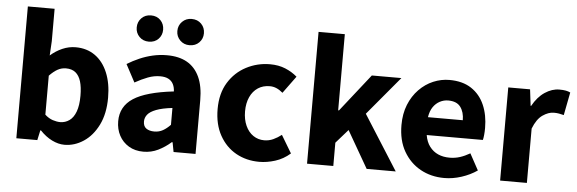

<svg xmlns="http://www.w3.org/2000/svg" viewBox="-51 -976 3482 1158"><g transform="rotate(5 1690.0 -397.5)"><path d="M368 14Q331 14 292.5 -5Q254 -24 220 -60H216L203 0H76V-798H238V-602L233 -515Q266 -544 305 -561Q344 -578 385 -578Q453 -578 502.5 -543Q552 -508 579 -443.5Q606 -379 606 -292Q606 -195 572 -126.5Q538 -58 483.5 -22Q429 14 368 14ZM331 -120Q361 -120 386 -137.5Q411 -155 425 -192.5Q439 -230 439 -289Q439 -341 428.5 -375.5Q418 -410 396 -428Q374 -446 338 -446Q311 -446 287.5 -433Q264 -420 238 -393V-157Q261 -136 285.5 -128Q310 -120 331 -120Z M846 14Q795 14 757.5 -8.5Q720 -31 699.5 -69.5Q679 -108 679 -156Q679 -246 755 -295.5Q831 -345 998 -364Q997 -389 987.5 -408Q978 -427 958.5 -437.5Q939 -448 908 -448Q871 -448 834 -434Q797 -420 756 -397L699 -504Q735 -526 773 -542.5Q811 -559 852.5 -568.5Q894 -578 938 -578Q1011 -578 1060 -550Q1109 -522 1135 -466Q1161 -410 1161 -325V0H1028L1017 -58H1012Q977 -27 935.5 -6.5Q894 14 846 14ZM901 -113Q930 -113 953 -126Q976 -139 998 -162V-264Q937 -257 900.5 -243Q864 -229 849 -210Q834 -191 834 -168Q834 -139 852.5 -126Q871 -113 901 -113ZM821 -650Q786 -650 763.5 -673Q741 -696 741 -729Q741 -763 763.5 -786Q786 -809 821 -809Q857 -809 879 -786Q901 -763 901 -729Q901 -696 879 -673Q857 -650 821 -650ZM1067 -650Q1033 -650 1010 -673Q987 -696 987 -729Q987 -763 1010 -786Q1033 -809 1067 -809Q1103 -809 1125.5 -786Q1148 -763 1148 -729Q1148 -696 1125.5 -673Q1103 -650 1067 -650Z M1548 14Q1469 14 1406.5 -21Q1344 -56 1307 -122.5Q1270 -189 1270 -282Q1270 -376 1310.5 -442Q1351 -508 1418 -543Q1485 -578 1562 -578Q1614 -578 1655 -561Q1696 -544 1727 -517L1651 -413Q1631 -430 1612 -438Q1593 -446 1572 -446Q1531 -446 1500.5 -426Q1470 -406 1453 -369Q1436 -332 1436 -282Q1436 -233 1453 -195.5Q1470 -158 1499.5 -138Q1529 -118 1566 -118Q1595 -118 1621 -130Q1647 -142 1670 -160L1734 -53Q1693 -17 1643.5 -1.5Q1594 14 1548 14Z M1836 0V-798H1995V-337H2000L2179 -564H2358L2163 -331L2373 0H2197L2068 -224L1995 -141V0Z M2668 14Q2587 14 2523 -21.5Q2459 -57 2421 -123Q2383 -189 2383 -282Q2383 -351 2405 -405.5Q2427 -460 2465 -499Q2503 -538 2550.5 -558Q2598 -578 2648 -578Q2728 -578 2781 -543Q2834 -508 2860.5 -447Q2887 -386 2887 -308Q2887 -285 2885 -265.5Q2883 -246 2880 -235H2540Q2547 -193 2568 -165.5Q2589 -138 2619.5 -124.5Q2650 -111 2689 -111Q2722 -111 2751.5 -120.5Q2781 -130 2812 -148L2866 -49Q2824 -20 2771.5 -3Q2719 14 2668 14ZM2538 -343H2749Q2749 -392 2726 -423Q2703 -454 2651 -454Q2625 -454 2601 -441.5Q2577 -429 2560.5 -405Q2544 -381 2538 -343Z M3005 0V-564H3137L3149 -465H3152Q3183 -521 3226 -549.5Q3269 -578 3313 -578Q3337 -578 3352.5 -575Q3368 -572 3380 -566L3353 -427Q3337 -431 3323.5 -433.5Q3310 -436 3292 -436Q3260 -436 3225 -412Q3190 -388 3167 -329V0Z"/></g></svg>

Font: Noto Sans KR Thin ExtraBold
Style: Regular
Weight: 800
Version: Version 2.004-H2;hotconv 1.0.118;makeotfexe 2.5.65603